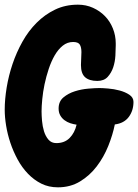

<svg xmlns="http://www.w3.org/2000/svg" viewBox="-20 -762 586 814"><path d="M466.8 -234.4Q458 -190.4 439 -143.1Q419.9 -95.7 390.1 -56.6Q360.4 -17.6 319.3 7.3Q278.3 32.2 225.6 32.2Q186.5 32.2 155.3 16.6Q124 1 98.6 -25.4Q73.2 -51.8 54.7 -85.9Q36.1 -120.1 23.9 -156.7Q11.7 -193.4 5.9 -229.5Q0 -265.6 0 -296.9Q0 -340.8 8.3 -391.1Q16.6 -441.4 33.2 -490.7Q49.8 -540 75.2 -585.4Q100.6 -630.9 135.3 -665.5Q169.9 -700.2 213.4 -721.2Q256.8 -742.2 310.5 -742.2Q344.7 -742.2 374 -729Q403.3 -715.8 424.8 -693.8Q446.3 -671.9 458.5 -641.6Q470.7 -611.3 470.7 -578.1V-569.3Q470.7 -551.8 469.2 -525.9Q467.8 -500 460 -476.6Q452.1 -453.1 436.5 -436Q420.9 -418.9 392.6 -418.9Q358.4 -418.9 340.8 -434.6Q323.2 -450.2 323.2 -486.3Q323.2 -500 324.2 -513.7Q325.2 -527.3 325.2 -541Q325.2 -561.5 318.4 -572.8Q311.5 -584 290 -584Q265.6 -584 246.1 -568.4Q226.6 -552.7 211.9 -527.3Q197.3 -502 186.5 -469.7Q175.8 -437.5 168.9 -404.8Q162.1 -372.1 159.2 -341.8Q156.2 -311.5 156.2 -290Q156.2 -272.5 158.2 -249.5Q160.2 -226.6 166.5 -205.6Q172.9 -184.6 185.5 -169.9Q198.2 -155.3 218.8 -155.3Q253.9 -155.3 275.4 -177.2Q296.9 -199.2 304.7 -233.4Q291 -235.4 277.8 -239.7Q264.6 -244.1 253.4 -252.4Q242.2 -260.7 235.4 -272.9Q228.5 -285.2 228.5 -301.8Q228.5 -332 249 -349.1Q269.5 -366.2 297.4 -375Q325.2 -383.8 354.5 -386.2Q383.8 -388.7 401.4 -388.7Q414.1 -388.7 438.5 -386.7Q462.9 -384.8 486.8 -378.4Q510.7 -372.1 528.3 -360.4Q545.9 -348.6 545.9 -330.1Q545.9 -293 525.9 -266.1Q505.9 -239.3 466.8 -234.4Z"/></svg>

Font: Chewy
Style: Regular
Weight: 400
Version: Version 1.001